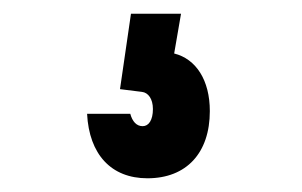

<svg xmlns="http://www.w3.org/2000/svg" viewBox="-20 -40 440 280"><path d="M155 90 187 94C196 95 203 104 203 119C203 135 197 144 188 144C179 144 173 137 170 126H107C110 185 142 220 195 220C252 220 286 183 286 122C286 77 266 46 234 38L244 -20H171Z"/></svg>

Font: Yard Headline
Style: Regular
Weight: 400
Monospace: yes
Designer: Roman Shamin
Foundry: Evil Martians
Version: Version 1.000